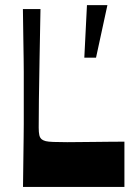

<svg xmlns="http://www.w3.org/2000/svg" viewBox="-20 -736 533 756"><path d="M469.9 0H70.6Q71.6 -72 72.1 -118Q72.6 -164 73.1 -194.5Q73.6 -225 73.6 -247.5Q73.6 -270 73.6 -293.5Q73.6 -317 73.6 -350Q73.6 -383 73.6 -406.5Q73.6 -430 73.6 -452.7Q73.6 -475.3 73.1 -505.7Q72.6 -536 71.9 -582.2Q71.2 -628.3 70.2 -700.3H139.4Q137.4 -590.3 135.7 -500.9Q134 -411.4 133.2 -344.3Q132.4 -277.3 132.4 -233.5Q132.4 -214.6 134.9 -203.7Q137.4 -192.9 145 -186.9Q151 -182.6 160.4 -180.2Q169.8 -177.9 189.6 -177.1Q209.5 -176.2 244.6 -176.2Q261.2 -176.2 289.9 -176.6Q318.6 -176.9 351.9 -177.2Q385.3 -177.6 416.6 -177.9Q448 -178.2 469.9 -178.2ZM312 -508.9 322.4 -715.7H402.9L358.1 -508.9Z"/></svg>

Font: Ojuju ExtraLight
Style: Regular
Weight: 200
Designer: Chisaokwu Joboson, Mirko Velimirovic
Foundry: Udi Foundry
Version: Version 1.000